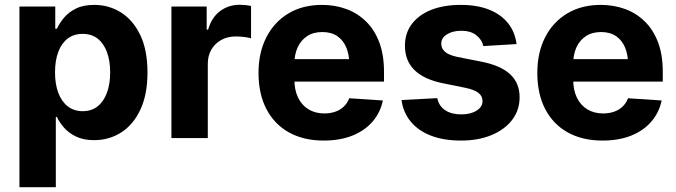

<svg xmlns="http://www.w3.org/2000/svg" viewBox="-20 -573 2808 797"><path d="M60.7 204.1V-545.9H209.4V-453.7H216.2Q226.4 -476.1 245.3 -499Q264.3 -522 295.1 -537.4Q325.9 -552.7 371.5 -552.7Q431.5 -552.7 481.6 -521.7Q531.6 -490.6 561.9 -428.3Q592.2 -365.9 592.2 -272.1Q592.2 -181 562.9 -118.3Q533.6 -55.6 483.4 -23.4Q433.2 8.8 370.7 8.8Q327 8.8 296.2 -6Q265.5 -20.7 246.1 -42.8Q226.7 -64.9 216.2 -87.5H211.7V204.1ZM323 -111.5Q360.4 -111.5 385.7 -132Q411 -152.4 424.2 -188.8Q437.3 -225.2 437.3 -272.5Q437.3 -319.8 424.3 -355.8Q411.2 -391.8 386 -412.1Q360.7 -432.4 323 -432.4Q286.4 -432.4 260.8 -412.8Q235.3 -393.2 221.8 -357.3Q208.4 -321.4 208.4 -272.5Q208.4 -224.1 221.9 -188Q235.4 -151.9 261.1 -131.7Q286.8 -111.5 323 -111.5Z M691.6 0V-545.9H837.9V-450H843.8Q858.6 -501.1 893.8 -527.1Q929 -553.1 974.6 -553.1Q985.9 -553.1 999 -551.9Q1012.1 -550.6 1022.1 -548V-413.9Q1011.5 -417.5 992.7 -419.6Q973.9 -421.7 958 -421.7Q924.9 -421.7 898.6 -407.3Q872.4 -392.9 857.5 -367.4Q842.6 -342 842.6 -308.4V0Z M1323.8 10.5Q1239.9 10.5 1179.1 -23.6Q1118.2 -57.7 1085.6 -120.8Q1053.1 -183.9 1053.1 -270.3Q1053.1 -354.6 1085.6 -418.1Q1118.1 -481.6 1177.2 -517.2Q1236.4 -552.7 1316.6 -552.7Q1370.8 -552.7 1417.6 -535.5Q1464.5 -518.3 1499.6 -483.7Q1534.8 -449.2 1554.4 -397.3Q1574 -345.3 1574 -275.6V-234.2H1113.3V-327.5H1500.8L1430.3 -303.1Q1430.3 -344.9 1417.6 -375.5Q1404.9 -406.2 1379.9 -423.1Q1354.9 -440 1317.8 -440Q1280.7 -440 1254.9 -423Q1229.1 -406 1215.6 -376.5Q1202.1 -347.1 1202.1 -309V-243Q1202.1 -198.8 1217.6 -167.3Q1233.1 -135.7 1261.1 -118.9Q1289.2 -102.1 1326.2 -102.1Q1351.3 -102.1 1371.8 -109.3Q1392.4 -116.5 1407.2 -130.7Q1422.1 -144.8 1429.7 -165.2L1569.3 -155.9Q1558.7 -105.5 1526.3 -68Q1493.9 -30.6 1442.6 -10Q1391.3 10.5 1323.8 10.5Z M2124.2 -390 1986.3 -381.8Q1980.9 -407.9 1957.4 -426.6Q1933.9 -445.3 1894.5 -445.3Q1859.4 -445.3 1835.5 -430.6Q1811.7 -415.9 1811.7 -391.8Q1811.7 -372 1827.1 -358.1Q1842.5 -344.2 1880.3 -336.3L1979.5 -316.8Q2058.7 -301 2097.8 -264.6Q2136.9 -228.3 2136.9 -169.3Q2136.9 -115.4 2105.7 -75Q2074.4 -34.5 2019.7 -12Q1964.9 10.5 1894.1 10.5Q1821.8 10.5 1769 -9.9Q1716.2 -30.4 1685 -68.1Q1653.8 -105.9 1646.7 -157.8L1794.9 -165.6Q1802.1 -132.5 1828 -115.4Q1854 -98.2 1894.3 -98.2Q1934 -98.2 1958.5 -113.9Q1983 -129.5 1983 -153.3Q1983 -174.2 1965.9 -187.5Q1948.8 -200.8 1913.1 -208.2L1818.8 -227.3Q1738.9 -243.7 1699.9 -282.7Q1660.9 -321.7 1660.9 -382.8Q1660.9 -435.6 1689.7 -473.6Q1718.5 -511.6 1770.5 -532.2Q1822.5 -552.7 1892.2 -552.7Q1961 -552.7 2010.5 -532.9Q2060 -513 2089 -476.6Q2118 -440.2 2124.2 -390Z M2481.1 10.5Q2397.2 10.5 2336.3 -23.6Q2275.4 -57.7 2242.9 -120.8Q2210.4 -183.9 2210.4 -270.3Q2210.4 -354.6 2242.8 -418.1Q2275.3 -481.6 2334.5 -517.2Q2393.7 -552.7 2473.8 -552.7Q2528 -552.7 2574.9 -535.5Q2621.7 -518.3 2656.8 -483.7Q2692 -449.2 2711.6 -397.3Q2731.2 -345.3 2731.2 -275.6V-234.2H2270.5V-327.5H2658L2587.5 -303.1Q2587.5 -344.9 2574.8 -375.5Q2562.1 -406.2 2537.1 -423.1Q2512.1 -440 2475 -440Q2437.9 -440 2412.1 -423Q2386.3 -406 2372.9 -376.5Q2359.4 -347.1 2359.4 -309V-243Q2359.4 -198.8 2374.9 -167.3Q2390.3 -135.7 2418.4 -118.9Q2446.4 -102.1 2483.4 -102.1Q2508.5 -102.1 2529.1 -109.3Q2549.6 -116.5 2564.5 -130.7Q2579.3 -144.8 2586.9 -165.2L2726.6 -155.9Q2715.9 -105.5 2683.5 -68Q2651.2 -30.6 2599.9 -10Q2548.5 10.5 2481.1 10.5Z"/></svg>

Font: GitLab Sans
Style: Regular
Weight: 400
Designer: Rasmus Andersson
Foundry: Modifications by GitLab B.V., manufactured by rsms
Version: Version 4.000;git-c8fb6b7